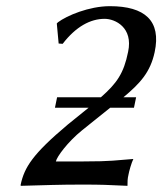

<svg xmlns="http://www.w3.org/2000/svg" viewBox="-20 -598 526 622"><path d="M421 -283H380C434 -328 467 -364 481 -429C503 -531 449 -578 336 -578C268 -578 196 -547 168 -526L164 -522L170 -457L183 -456C226 -512 273 -537 319 -537C353 -537 412 -509 395 -430C381 -360 358 -328 307 -283H165L158 -249H267L199 -194C86 -99 59 -56 47 0V4C124 2 172 0 244 0C315 0 323 1 393 4C393 -8 393 -19 396 -31C398 -43 406 -71 412 -83C356 -79 344 -75 249 -75H161C164 -90 199 -138 246 -176L337 -249H414Z"/></svg>

Font: Libertinus Sans
Style: Italic
Weight: 400
Italic angle: -12°
Designer: Philipp H. Poll, Khaled Hosny
Foundry: Caleb Maclennan
Version: Version 7.050;RELEASE